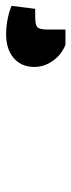

<svg xmlns="http://www.w3.org/2000/svg" viewBox="180 -242 238 641"><g transform="rotate(90 299.5 78.0)"><path d="M95 177Q44 177 -1 159L9 80H35Q62 80 70 73Q78 66 78 41V-21H129Q162 -8 182.5 21Q203 50 203 83Q203 126 173.5 151.5Q144 177 95 177Z"/></g></svg>

Font: Changa ExtraLight
Style: Bold
Weight: 700
Version: Version 3.002; ttfautohint (v1.8.2)